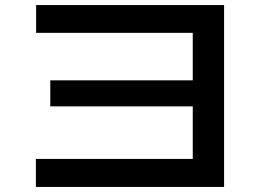

<svg xmlns="http://www.w3.org/2000/svg" viewBox="-20 -741 1040 760"><path d="M122 -1V-112H743V-611H123V-721H867V-1ZM179 -320V-423H816V-320Z"/></svg>

Font: Murecho Thin Medium
Style: Regular
Weight: 500
Version: Version 1.010